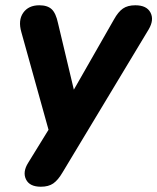

<svg xmlns="http://www.w3.org/2000/svg" viewBox="-20 -519 596 728"><path d="M135 189Q92 189 78.5 161Q65 133 87 98L164 -27L61 -397Q48 -442 68 -470.5Q88 -499 129 -499Q160 -499 176 -484Q192 -469 200 -431L260 -179L412 -445Q428 -474 446 -486.5Q464 -499 493 -499Q536 -499 550.5 -471.5Q565 -444 544 -408L217 135Q200 164 182 176.5Q164 189 135 189Z"/></svg>

Font: Nunito ExtraBold
Style: Italic
Weight: 800
Italic angle: -9°
Designer: Vernon Adams
Foundry: Vernon Adams
Version: Version 3.601; ttfautohint (v1.8.2.53-6de2)